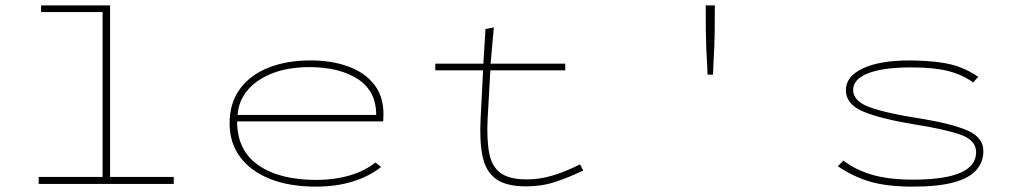

<svg xmlns="http://www.w3.org/2000/svg" viewBox="-20 -685 3790 715"><path d="M124 0V-26H362V-640H133V-665H390V-26H627V0Z M1156 10Q1058 10 986 -18.5Q914 -47 874.5 -100Q835 -153 835 -225Q835 -302 874 -354.5Q913 -407 981 -433.5Q1049 -460 1136 -460Q1214 -460 1275.5 -438Q1337 -416 1372.5 -371.5Q1408 -327 1408 -260Q1408 -251 1407.5 -246Q1407 -241 1407 -233H863Q863 -125 942 -70Q1021 -15 1158 -15Q1226 -15 1283 -32Q1340 -49 1378 -80L1399 -63Q1355 -28 1293.5 -9Q1232 10 1156 10ZM865 -257H1381Q1381 -346 1312.5 -390.5Q1244 -435 1133 -435Q1052 -435 993 -411.5Q934 -388 901 -348Q868 -308 865 -257Z M1601 -423V-448H1780L1788 -577L1819 -583L1807 -448H2085V-423H1806L1796 -244Q1792 -164 1802 -113.5Q1812 -63 1846 -39.5Q1880 -16 1945 -17Q1991 -17 2040 -32Q2089 -47 2140 -73L2152 -50Q2100 -25 2049 -8Q1998 9 1940 9Q1865 9 1827 -18.5Q1789 -46 1777 -103Q1765 -160 1770 -248L1779 -423Z M2608 -665H2642Q2642 -605 2641.5 -569Q2641 -533 2640 -508.5Q2639 -484 2637.5 -461.5Q2636 -439 2635 -407H2615Q2614 -439 2612.5 -461.5Q2611 -484 2610 -508Q2609 -532 2608.5 -568.5Q2608 -605 2608 -665Z M3379 10Q3284 10 3220.5 -8.5Q3157 -27 3100 -66L3121 -87Q3166 -52 3228.5 -34Q3291 -16 3380 -16Q3615 -16 3615 -118Q3615 -162 3559.5 -182.5Q3504 -203 3384 -222Q3262 -242 3196 -269Q3130 -296 3130 -350Q3130 -400 3192.5 -430Q3255 -460 3370 -460Q3433 -459 3478.5 -453Q3524 -447 3558 -433.5Q3592 -420 3623 -399L3604 -378Q3562 -408 3509 -421Q3456 -434 3374 -434Q3268 -434 3212.5 -412Q3157 -390 3157 -350Q3157 -308 3219.5 -285.5Q3282 -263 3399 -245Q3524 -225 3583 -199Q3642 -173 3642 -122Q3642 -82 3616 -52Q3590 -22 3532 -6Q3474 10 3379 10Z"/></svg>

Font: Inconsolata ExtraExpanded ExtraLight
Style: Regular
Weight: 200
Width: 8
Monospace: yes
Designer: Raph Levien, Cyreal, Brenton Simpson
Foundry: Raph Levien, Cyreal, Google
Version: Version 3.100; ttfautohint (v1.8.4.7-5d5b)